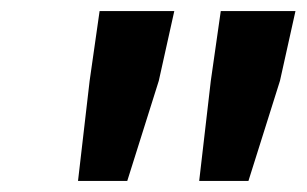

<svg xmlns="http://www.w3.org/2000/svg" viewBox="-20 -690 554 347"><path d="M121 -363 142 -544 160 -670H295L267 -544L210 -363ZM340 -363 361 -544 379 -670H514L486 -544L429 -363Z"/></svg>

Font: Source Sans 3 ExtraLight
Style: Bold Italic
Weight: 700
Italic angle: -11°
Version: Version 3.052;hotconv 1.1.0;makeotfexe 2.6.0